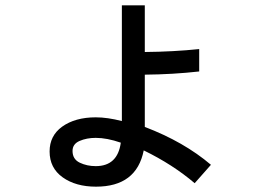

<svg xmlns="http://www.w3.org/2000/svg" viewBox="-20 -596 1002 720"><path d="M771 22 710 91Q628 21 519 -32Q492 104 340 104Q264 104 215 69Q166 34 166 -28Q166 -87 213 -121Q262 -156 339 -156Q383 -156 437 -142V-576H523V-401Q631 -402 727 -412V-328Q629 -317 523 -316V-120Q670 -64 771 22ZM339 -79Q305 -79 278.5 -67.5Q252 -56 252 -30Q252 1 279 14Q306 27 339 27Q421 27 433 -61Q381 -79 339 -79Z"/></svg>

Font: Gmarket Sans TTF Medium
Style: Regular
Weight: 500
Designer: Creative Director : Sungho Lee; Art Director : Kiwoong Choi; Project Manager : Sori Yang, Jongwook Yoon; Font Designer :
Foundry: Sandoll Inc.
Version: Version 1.000;hotconv 1.0.109;makeotfexe 2.5.65596